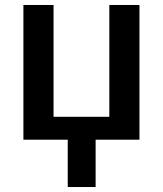

<svg xmlns="http://www.w3.org/2000/svg" viewBox="-20 -561 654 771"><path d="M252 0H74V-541H195V-92H419V-541H540V0H364V190H252Z"/></svg>

Font: Noto Sans Display Medium
Style: Regular
Weight: 500
Designer: Monotype Design Team
Foundry: Monotype Imaging Inc.
Version: Version 1.900